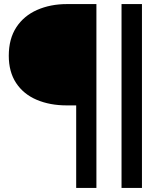

<svg xmlns="http://www.w3.org/2000/svg" viewBox="-20 -720 801 940"><path d="M353 200V-204H307Q224 -204 159.5 -231.5Q95 -259 59 -313.5Q23 -368 23 -447Q23 -530 60 -586.5Q97 -643 162 -671.5Q227 -700 307 -700H452V200ZM575 200V-700H675V200Z"/></svg>

Font: SUSE Medium
Style: Regular
Weight: 500
Designer: Rene Bieder
Foundry: SUSE
Version: Version 1.000